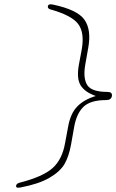

<svg xmlns="http://www.w3.org/2000/svg" viewBox="-20 -718 541 894"><path d="M225 -697Q340 -673 373 -626.5Q406 -580 391 -496L377 -417Q366 -353 386.5 -321.5Q407 -290 480 -290Q504 -290 501 -271Q498 -252 474 -252Q401 -252 368.5 -220.5Q336 -189 325 -125L311 -46Q301 10 280.5 45.5Q260 81 210 110Q160 139 75 155Q68 156 64 156Q60 156 57 154Q54 152 55 146Q57 137 70 133Q180 105 225 64.5Q270 24 283 -52L297 -127Q308 -190 340 -222.5Q372 -255 426 -271Q375 -289 355.5 -320.5Q336 -352 347 -415L361 -490Q374 -567 343.5 -607Q313 -647 212 -675Q201 -680 203 -689Q205 -701 225 -697Z"/></svg>

Font: Quicksand
Style: Light Italic
Weight: 300
Italic angle: -12°
Designer: Andrew Paglinawan
Foundry: Andrew Paglinawan
Version: 1.002